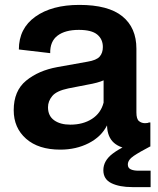

<svg xmlns="http://www.w3.org/2000/svg" viewBox="-20 -601 644 784"><path d="M226 10Q137 10 86.5 -34.5Q36 -79 36 -151Q36 -230 86.5 -271.5Q137 -313 214 -327L337 -349Q374 -355 387 -370Q400 -385 400 -409Q400 -441 377 -460Q354 -479 302 -479Q246 -479 215 -455.5Q184 -432 185 -384L57 -399Q57 -485 124.5 -533Q192 -581 304 -581Q422 -581 479.5 -534.5Q537 -488 537 -402V-142Q537 -115 547.5 -106.5Q558 -98 572 -98Q584 -98 588 -101H594V-4Q582 2 562 5Q542 8 528 8Q481 8 452 -12.5Q423 -33 418 -75L417 -89Q394 -43 342.5 -16.5Q291 10 226 10ZM267 -92Q319 -92 355.5 -115.5Q392 -139 403 -182V-273Q392 -268 375.5 -263.5Q359 -259 336 -255L259 -240Q211 -230 193.5 -209Q176 -188 176 -163Q176 -128 201 -110Q226 -92 267 -92ZM520 163Q468 163 435 147Q402 131 402 94Q402 55 440.5 26Q479 -3 557 -35L595 -4Q549 20 525.5 36Q502 52 502 71Q502 85 514 90.5Q526 96 545 96H595V163Z"/></svg>

Font: BDO Grotesk DemiBold
Style: Regular
Weight: 600
Designer: Deni Anggara
Foundry: Lokal Container
Version: Version 2.000